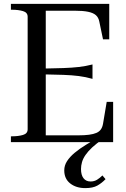

<svg xmlns="http://www.w3.org/2000/svg" viewBox="-20 -730 645 986"><path d="M561 -207V0H36V-30H42Q74 -30 98 -37Q122 -44 122 -66V-644Q122 -666 98 -673Q74 -680 42 -680H36V-710H541V-528H509L490 -619Q486 -640 472.5 -652Q459 -664 432.5 -669.5Q406 -675 363 -675H215V-35H382Q414 -35 437 -38Q460 -41 475 -47.5Q490 -54 498 -65.5Q506 -77 509 -94L528 -207ZM206 -378Q263 -379 306 -380.5Q349 -382 384.5 -386Q420 -390 455 -399V-325Q420 -335 384.5 -339.5Q349 -344 306 -345.5Q263 -347 206 -348ZM494 -28 509 -16Q476 6 454 26.5Q432 47 419 66Q406 85 401 103Q396 121 396 138Q396 169 409 185.5Q422 202 445 202Q464 202 478.5 193Q493 184 506 171L522 190Q503 210 480 223Q457 236 418 236Q371 236 340.5 212Q310 188 310 145Q310 120 324 98Q338 76 363 55Q388 34 421.5 13.5Q455 -7 494 -28Z"/></svg>

Font: Roboto Serif 144pt
Style: Regular
Weight: 400
Version: Version 1.008